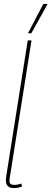

<svg xmlns="http://www.w3.org/2000/svg" viewBox="-20 -945 262 975"><path d="M121 -740H140L35 -76Q32 -57 30 -45Q28 -33 28 -25Q28 -19 30.5 -15Q33 -11 38.5 -8.5Q44 -6 54 -6Q60 -6 68.5 -7.5Q77 -9 88 -13L92 2Q82 6 71 8Q60 10 51 10Q29 10 19.5 0Q10 -10 10 -29Q10 -34 10.5 -40Q11 -46 12 -52ZM122 -776 200 -925H222L139 -776Z"/></svg>

Font: Georama
Style: Italic
Weight: 400
Width: 2
Italic angle: -9°
Designer: Jean-Baptiste Levee
Foundry: Production Type
Version: Version 1.000